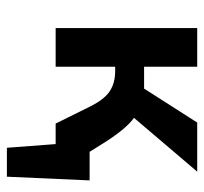

<svg xmlns="http://www.w3.org/2000/svg" viewBox="-38 -424 606 571"><g transform="rotate(90 265.5 -138.0)"><path d="M516 -101 505 145H419L408 0H347L296 -103Q275 -145 250.5 -161Q226 -177 191 -177H178V0H63V-421H178V-263H230H243L344 -421H490L330 -233Q361 -211 401 -149L431 -101Z"/></g></svg>

Font: Ysabeau Infant
Style: Bold
Weight: 700
Designer: Christian Thalmann (Catharsis Fonts)
Version: Version 0.003